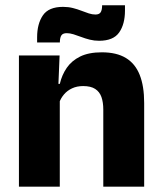

<svg xmlns="http://www.w3.org/2000/svg" viewBox="-20 -699 606 719"><path d="M519.9 0H366.8V-288.8Q366.8 -315.9 359.9 -335.6Q352.9 -355.4 336.4 -366Q319.9 -376.7 291.5 -376.7Q267.9 -376.7 249.9 -368.2Q231.9 -359.8 219.8 -345.6Q207.7 -331.4 201.4 -313.5L177.8 -385H204Q211.8 -418.5 230.1 -445.1Q248.4 -471.7 280.3 -487.4Q312.3 -503.1 361.4 -503.1Q416.4 -503.1 451.4 -481.9Q486.4 -460.7 503.1 -418.7Q519.9 -376.6 519.9 -313.3ZM203.9 0H50.9V-491.4H203.2L198.1 -368.6L203.9 -354.2ZM351 -546.3Q333 -546.3 316.2 -550.5Q299.3 -554.7 284.1 -560.6Q268.9 -566.4 255.2 -570.6Q241.6 -574.8 229.9 -574.8Q215.7 -574.8 210.1 -566.9Q204.6 -558.9 204.2 -542.6V-540.1H119V-559.2Q119 -609.7 140.6 -641.5Q162.2 -673.3 216.2 -673.3Q235.7 -673.3 252.7 -669Q269.7 -664.7 284.5 -658.9Q299.3 -653.1 312.6 -648.8Q325.8 -644.6 337.4 -644.6Q351.4 -644.6 356.8 -652.8Q362.1 -661 362.4 -677V-679.4H448V-659.2Q448 -608.5 426.2 -577.4Q404.5 -546.3 351 -546.3Z"/></svg>

Font: Anek Devanagari Medium
Style: Regular
Weight: 500
Designer: Kailash Malviya (Devanagari) & Yesha Goshar (Latin)
Foundry: Ek Type
Version: Version 1.003